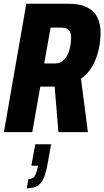

<svg xmlns="http://www.w3.org/2000/svg" viewBox="-20 -708 559 1029"><path d="M1 0 121 -688H344Q410 -688 448 -668Q486 -648 502.5 -613.5Q519 -579 519 -533Q519 -488 508.5 -441Q498 -394 475 -353.5Q452 -313 414 -286L451 0H293L273 -244H196L153 0ZM217 -368H277Q304 -368 323 -387.5Q342 -407 351.5 -439Q361 -471 361 -508Q361 -533 349 -546.5Q337 -560 308 -560H251ZM124 301 132 252Q155 252 165.5 236.5Q176 221 184 180H148L169 65H254L236 165Q227 217 214 247Q201 277 179.5 289Q158 301 124 301Z"/></svg>

Font: Archivo ExtraCondensed ExtraBold
Style: Italic
Weight: 800
Width: 2
Italic angle: -10°
Designer: Hector Gatti
Foundry: Omnibus-Type
Version: Version 2.001